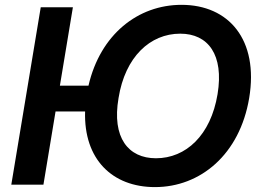

<svg xmlns="http://www.w3.org/2000/svg" viewBox="-20 -757 1082 787"><path d="M278.8 -727.3H147L26.3 0H158L207.7 -300.1H328.8C322.8 -104.4 440 9.9 615.1 9.9C801.5 9.9 962.7 -123.9 1001.4 -355.1C1041.2 -594.5 917.6 -737.2 724.1 -737.2C545.5 -737.2 391 -615.8 342.7 -405.9H225.5ZM465.9 -355.1C492.9 -524.1 595.5 -619 718.8 -619C833.1 -619 898.4 -532.7 871.8 -371.1C843.8 -202.1 741.8 -108.3 619.3 -108.3C505.7 -108.3 437.9 -192.8 465.9 -355.1Z"/></svg>

Font: Margiela Sans Semi Bold
Style: Italic
Weight: 600
Italic angle: -9.39999°
Designer: Stefan Endress, Andreas Faust
Version: Version 1.100;FEAKit 1.0